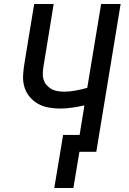

<svg xmlns="http://www.w3.org/2000/svg" viewBox="-20 -755 640 955"><path d="M250 180 294 -84H376L400 -231Q370 -224 339 -219.5Q308 -215 279 -215Q249 -215 220 -220.5Q191 -226 167 -240Q143 -254 125.5 -276Q108 -298 100.5 -325.5Q93 -353 95 -383Q97 -413 102 -443L150 -735H247L197 -429Q194 -412 193 -394.5Q192 -377 196 -361.5Q200 -346 210.5 -333.5Q221 -321 234.5 -313Q248 -305 265 -302Q282 -299 299 -299Q327 -299 356 -304.5Q385 -310 414 -318L483 -735H580L459 0H375L345 180Z"/></svg>

Font: Iosevka Custom Medium
Style: Italic
Weight: 500
Italic angle: -9°
Designer: Belleve Invis
Foundry: Belleve Invis
Version: Version 27.0.1